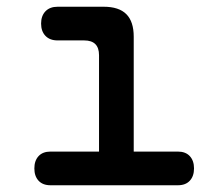

<svg xmlns="http://www.w3.org/2000/svg" viewBox="-20 -550 640 570"><path d="M508 -100Q531 -100 543.5 -86.5Q556 -73 556 -50Q556 -27 543.5 -13.5Q531 0 508 0H130Q107 0 94.5 -13.5Q82 -27 82 -50Q82 -73 94.5 -86.5Q107 -100 130 -100H274V-386Q274 -408 263 -419Q252 -430 230 -430H151Q128 -430 115 -443.5Q102 -457 102 -480Q102 -503 115 -516.5Q128 -530 151 -530H288Q333 -530 355 -508Q377 -486 377 -441V-100Z"/></svg>

Font: Maple Mono Normal NL Medium
Style: Regular
Weight: 500
Monospace: yes
Designer: subframe7536
Version: Version 7.000